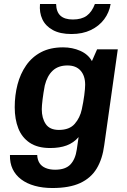

<svg xmlns="http://www.w3.org/2000/svg" viewBox="-20 -759 640 965"><path d="M243 186Q195 186 155 175Q115 164 86.5 142.5Q58 121 43.5 90.5Q29 60 30 20H167Q168 44 178.5 60.5Q189 77 209.5 85.5Q230 94 257 94Q309 94 334 67.5Q359 41 366 -8L375 -70Q350 -41 315 -28Q280 -15 232 -15Q169 -15 129.5 -41.5Q90 -68 72 -114Q54 -160 54 -220Q54 -280 68 -334Q82 -388 111.5 -430.5Q141 -473 187 -497Q233 -521 297 -521Q344 -521 383.5 -503.5Q423 -486 442 -452L468 -511H572L504 -30Q495 40 466 88Q437 136 383 161Q329 186 243 186ZM276 -106Q329 -106 355.5 -136.5Q382 -167 391 -209Q399 -246 403.5 -280Q408 -314 408 -333Q408 -378 385 -404Q362 -430 319 -430Q273 -430 245 -404Q217 -378 205 -329Q198 -292 194 -259.5Q190 -227 190 -210Q190 -165 210 -135.5Q230 -106 276 -106ZM339 -588Q282 -588 245.5 -608Q209 -628 193 -662Q177 -696 181 -739H262Q263 -699 284 -680Q305 -661 346 -661Q390 -661 416 -680Q442 -699 457 -739H536Q529 -696 503.5 -662Q478 -628 436.5 -608Q395 -588 339 -588Z"/></svg>

Font: Chivo Mono Medium SemiBold
Style: Italic
Weight: 600
Italic angle: -8.05°
Monospace: yes
Version: Version 1.008